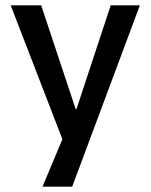

<svg xmlns="http://www.w3.org/2000/svg" viewBox="-20 -518 566 718"><path d="M139 180 232 -42V51L20 -498H134L263 -110H266L394 -498H503L250 180Z"/></svg>

Font: Nunito Sans 7pt SemiCondensed SemiBold
Style: Regular
Weight: 600
Width: 4
Designer: Vernon Adams
Foundry: Vernon Adams
Version: Version 3.101;gftools[0.9.27]